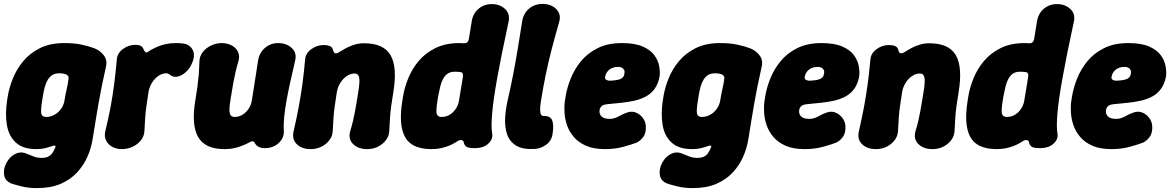

<svg xmlns="http://www.w3.org/2000/svg" viewBox="-22 -743 6004 985"><path d="M167 222Q125 222 90 213.5Q55 205 35 198Q7 186 0.5 161.5Q-6 137 4 108Q19 69 49.5 50.5Q80 32 111 44Q130 51 148.5 59Q167 67 191 67Q212 67 224.5 61Q237 55 245.5 43.5Q254 32 260 17Q265 8 262 5.5Q259 3 254 4Q245 6 232.5 10.5Q220 15 203.5 18.5Q187 22 164 22Q96 22 59.5 -11.5Q23 -45 13.5 -101Q4 -157 14 -225L18 -250Q25 -293 44 -340.5Q63 -388 97 -429Q131 -470 183 -496Q235 -522 307 -522Q359 -522 396.5 -514Q434 -506 463 -495Q493 -483 511.5 -458Q530 -433 521 -398Q509 -345 500 -300Q491 -255 483.5 -213Q476 -171 469 -126.5Q462 -82 453 -28Q446 16 427 60Q408 104 374 141Q340 178 289.5 200Q239 222 167 222ZM215 -143Q236 -143 256 -153.5Q276 -164 290.5 -183.5Q305 -203 309 -228Q314 -260 320 -285.5Q326 -311 329 -334Q331 -344 329.5 -348Q328 -352 323 -358Q317 -362 307 -364.5Q297 -367 283 -367Q261 -367 247 -358.5Q233 -350 223.5 -334.5Q214 -319 208 -297.5Q202 -276 198 -250L194 -225Q186 -175 190 -159Q194 -143 215 -143Z M603 22Q576 22 554.5 10.5Q533 -1 522.5 -21.5Q512 -42 518 -69Q535 -139 545.5 -195.5Q556 -252 563.5 -309.5Q571 -367 577 -435Q579 -470 608.5 -491.5Q638 -513 673 -513Q691 -513 701 -507Q711 -501 715 -489Q720 -479 724 -475.5Q728 -472 734 -475Q742 -481 755.5 -488.5Q769 -496 787.5 -504Q806 -512 829 -517Q852 -522 880 -522Q891 -522 900 -521.5Q909 -521 916 -520Q952 -516 967 -486Q982 -456 959 -410Q949 -389 930 -372Q911 -355 889 -350Q867 -345 849 -360Q846 -363 841 -365Q836 -367 831 -367Q811 -367 792 -354.5Q773 -342 759 -320.5Q745 -299 740 -272Q734 -230 729.5 -200.5Q725 -171 723 -142Q721 -113 719 -72Q718 -45 701 -23.5Q684 -2 658 10Q632 22 603 22Z M1434 -71Q1436 -36 1408 -9.5Q1380 17 1336 17Q1317 17 1303.5 9.5Q1290 2 1283 -13Q1280 -18 1276 -18Q1272 -18 1266 -17Q1257 -12 1243.5 -5.5Q1230 1 1212.5 7.5Q1195 14 1174.5 18Q1154 22 1130 22Q1030 22 994.5 -40Q959 -102 980 -228Q987 -270 991 -299.5Q995 -329 997.5 -358.5Q1000 -388 1001 -428Q1002 -456 1019 -477Q1036 -498 1062 -510Q1088 -522 1115 -522Q1144 -522 1166.5 -510Q1189 -498 1199 -477Q1209 -456 1201 -428Q1192 -398 1186.5 -374Q1181 -350 1177 -328.5Q1173 -307 1169 -283.5Q1165 -260 1160 -228Q1152 -179 1157 -161Q1162 -143 1181 -143Q1202 -143 1220.5 -153.5Q1239 -164 1252.5 -183.5Q1266 -203 1270 -228Q1277 -270 1281.5 -300.5Q1286 -331 1291 -361Q1296 -391 1302 -433Q1309 -473 1337.5 -497.5Q1366 -522 1405 -522Q1447 -522 1474.5 -497Q1502 -472 1492 -431Q1480 -379 1468.5 -328Q1457 -277 1448.5 -230.5Q1440 -184 1436 -143Q1432 -102 1434 -71Z M1543 -435Q1545 -469 1574.5 -490.5Q1604 -512 1639 -512Q1657 -512 1670.5 -506.5Q1684 -501 1687 -484Q1689 -475 1695 -471Q1701 -467 1714 -473Q1720 -476 1731.5 -483.5Q1743 -491 1760 -499.5Q1777 -508 1798.5 -514.5Q1820 -521 1846 -521Q1946 -521 1981.5 -460Q2017 -399 1996 -271Q1989 -229 1985 -199.5Q1981 -170 1979 -141Q1977 -112 1975 -71Q1974 -45 1957.5 -23.5Q1941 -2 1916 10Q1891 22 1862 22Q1815 22 1789 -4.5Q1763 -31 1775 -71Q1784 -101 1789.5 -125Q1795 -149 1799 -170.5Q1803 -192 1807 -216Q1811 -240 1816 -271Q1825 -325 1820.5 -345.5Q1816 -366 1797 -366Q1777 -366 1758 -353.5Q1739 -341 1725 -319.5Q1711 -298 1706 -271Q1700 -229 1695.5 -199.5Q1691 -170 1689 -141Q1687 -112 1685 -71Q1684 -45 1667.5 -23.5Q1651 -2 1626 10Q1601 22 1572 22Q1527 22 1501 -3Q1475 -28 1484 -68Q1500 -138 1510.5 -194.5Q1521 -251 1529 -308.5Q1537 -366 1543 -435Z M2192 22Q2090 22 2056 -40Q2022 -102 2042 -225L2046 -250Q2053 -293 2072 -340.5Q2091 -388 2125 -429Q2159 -470 2211 -496Q2263 -522 2335 -522Q2341 -522 2347 -521.5Q2353 -521 2356 -521Q2378 -519 2383 -541L2398 -633Q2404 -673 2432.5 -697.5Q2461 -722 2501 -722Q2542 -722 2569 -697Q2596 -672 2587 -631Q2549 -456 2528.5 -341Q2508 -226 2502.5 -158Q2497 -90 2503 -58Q2508 -30 2483.5 -6.5Q2459 17 2412 17Q2380 17 2370 9Q2360 1 2358 -10Q2356 -22 2347 -24Q2338 -26 2329 -21Q2322 -17 2310 -9.5Q2298 -2 2280.5 5Q2263 12 2241 17Q2219 22 2192 22ZM2244 -143Q2265 -143 2283.5 -153.5Q2302 -164 2315.5 -183.5Q2329 -203 2333 -228L2353 -350Q2355 -372 2341 -373Q2335 -374 2327.5 -374.5Q2320 -375 2311 -375Q2289 -375 2275 -365.5Q2261 -356 2251.5 -339Q2242 -322 2236.5 -299Q2231 -276 2226 -250L2222 -225Q2214 -175 2218.5 -159Q2223 -143 2244 -143Z M2723 21Q2660 25 2626 4Q2592 -17 2579.5 -54Q2567 -91 2569.5 -136.5Q2572 -182 2582 -226Q2599 -301 2611.5 -365.5Q2624 -430 2634.5 -494.5Q2645 -559 2657 -634Q2663 -674 2692 -698.5Q2721 -723 2762 -723Q2790 -723 2812.5 -711Q2835 -699 2845 -677.5Q2855 -656 2846 -628Q2825 -555 2808.5 -491.5Q2792 -428 2778.5 -363.5Q2765 -299 2753 -224Q2748 -194 2749 -177Q2750 -160 2754.5 -154Q2759 -148 2767 -148Q2801 -149 2810.5 -126Q2820 -103 2813 -57Q2808 -21 2780.5 -1Q2753 19 2723 21Z M3082 22Q3024 22 2985 5Q2946 -12 2922 -40Q2898 -68 2887 -100.5Q2876 -133 2874 -166Q2872 -199 2876 -225L2880 -250Q2887 -293 2906 -340.5Q2925 -388 2958.5 -429Q2992 -470 3044 -496Q3096 -522 3168 -522Q3235 -522 3275 -504.5Q3315 -487 3334.5 -460.5Q3354 -434 3359.5 -404.5Q3365 -375 3362 -352Q3355 -313 3336.5 -287.5Q3318 -262 3290.5 -247.5Q3263 -233 3230.5 -226Q3198 -219 3164 -215.5Q3130 -212 3098 -209Q3074 -207 3065 -199Q3056 -191 3054 -178Q3052 -165 3057.5 -154.5Q3063 -144 3075 -138.5Q3087 -133 3106 -133Q3129 -133 3153 -146.5Q3177 -160 3196 -166Q3220 -174 3240.5 -165.5Q3261 -157 3275 -139Q3289 -121 3291 -99Q3294 -62 3278 -40.5Q3262 -19 3243 -11Q3223 -3 3178.5 9.5Q3134 22 3082 22ZM3109 -329Q3151 -331 3165.5 -340Q3180 -349 3181 -364Q3184 -376 3180 -384Q3176 -392 3168 -396Q3160 -400 3149 -400Q3133 -400 3118.5 -394Q3104 -388 3094.5 -376Q3085 -364 3082 -347Q3081 -337 3090.5 -332.5Q3100 -328 3109 -329Z M3531 222Q3489 222 3454 213.5Q3419 205 3399 198Q3371 186 3364.5 161.5Q3358 137 3368 108Q3383 69 3413.5 50.5Q3444 32 3475 44Q3494 51 3512.5 59Q3531 67 3555 67Q3576 67 3588.5 61Q3601 55 3609.5 43.5Q3618 32 3624 17Q3629 8 3626 5.5Q3623 3 3618 4Q3609 6 3596.5 10.5Q3584 15 3567.5 18.5Q3551 22 3528 22Q3460 22 3423.5 -11.5Q3387 -45 3377.5 -101Q3368 -157 3378 -225L3382 -250Q3389 -293 3408 -340.5Q3427 -388 3461 -429Q3495 -470 3547 -496Q3599 -522 3671 -522Q3723 -522 3760.5 -514Q3798 -506 3827 -495Q3857 -483 3875.5 -458Q3894 -433 3885 -398Q3873 -345 3864 -300Q3855 -255 3847.5 -213Q3840 -171 3833 -126.5Q3826 -82 3817 -28Q3810 16 3791 60Q3772 104 3738 141Q3704 178 3653.5 200Q3603 222 3531 222ZM3579 -143Q3600 -143 3620 -153.5Q3640 -164 3654.5 -183.5Q3669 -203 3673 -228Q3678 -260 3684 -285.5Q3690 -311 3693 -334Q3695 -344 3693.5 -348Q3692 -352 3687 -358Q3681 -362 3671 -364.5Q3661 -367 3647 -367Q3625 -367 3611 -358.5Q3597 -350 3587.5 -334.5Q3578 -319 3572 -297.5Q3566 -276 3562 -250L3558 -225Q3550 -175 3554 -159Q3558 -143 3579 -143Z M4106 22Q4048 22 4009 5Q3970 -12 3946 -40Q3922 -68 3911 -100.5Q3900 -133 3898 -166Q3896 -199 3900 -225L3904 -250Q3911 -293 3930 -340.5Q3949 -388 3982.5 -429Q4016 -470 4068 -496Q4120 -522 4192 -522Q4259 -522 4299 -504.5Q4339 -487 4358.5 -460.5Q4378 -434 4383.5 -404.5Q4389 -375 4386 -352Q4379 -313 4360.5 -287.5Q4342 -262 4314.5 -247.5Q4287 -233 4254.5 -226Q4222 -219 4188 -215.5Q4154 -212 4122 -209Q4098 -207 4089 -199Q4080 -191 4078 -178Q4076 -165 4081.5 -154.5Q4087 -144 4099 -138.5Q4111 -133 4130 -133Q4153 -133 4177 -146.5Q4201 -160 4220 -166Q4244 -174 4264.5 -165.5Q4285 -157 4299 -139Q4313 -121 4315 -99Q4318 -62 4302 -40.5Q4286 -19 4267 -11Q4247 -3 4202.5 9.5Q4158 22 4106 22ZM4133 -329Q4175 -331 4189.5 -340Q4204 -349 4205 -364Q4208 -376 4204 -384Q4200 -392 4192 -396Q4184 -400 4173 -400Q4157 -400 4142.5 -394Q4128 -388 4118.5 -376Q4109 -364 4106 -347Q4105 -337 4114.5 -332.5Q4124 -328 4133 -329Z M4443 -435Q4445 -469 4474.5 -490.5Q4504 -512 4539 -512Q4557 -512 4570.5 -506.5Q4584 -501 4587 -484Q4589 -475 4595 -471Q4601 -467 4614 -473Q4620 -476 4631.5 -483.5Q4643 -491 4660 -499.5Q4677 -508 4698.5 -514.5Q4720 -521 4746 -521Q4846 -521 4881.5 -460Q4917 -399 4896 -271Q4889 -229 4885 -199.5Q4881 -170 4879 -141Q4877 -112 4875 -71Q4874 -45 4857.5 -23.5Q4841 -2 4816 10Q4791 22 4762 22Q4715 22 4689 -4.5Q4663 -31 4675 -71Q4684 -101 4689.5 -125Q4695 -149 4699 -170.5Q4703 -192 4707 -216Q4711 -240 4716 -271Q4725 -325 4720.5 -345.5Q4716 -366 4697 -366Q4677 -366 4658 -353.5Q4639 -341 4625 -319.5Q4611 -298 4606 -271Q4600 -229 4595.5 -199.5Q4591 -170 4589 -141Q4587 -112 4585 -71Q4584 -45 4567.5 -23.5Q4551 -2 4526 10Q4501 22 4472 22Q4427 22 4401 -3Q4375 -28 4384 -68Q4400 -138 4410.5 -194.5Q4421 -251 4429 -308.5Q4437 -366 4443 -435Z M5092 22Q4990 22 4956 -40Q4922 -102 4942 -225L4946 -250Q4953 -293 4972 -340.5Q4991 -388 5025 -429Q5059 -470 5111 -496Q5163 -522 5235 -522Q5241 -522 5247 -521.5Q5253 -521 5256 -521Q5278 -519 5283 -541L5298 -633Q5304 -673 5332.5 -697.5Q5361 -722 5401 -722Q5442 -722 5469 -697Q5496 -672 5487 -631Q5449 -456 5428.5 -341Q5408 -226 5402.5 -158Q5397 -90 5403 -58Q5408 -30 5383.5 -6.5Q5359 17 5312 17Q5280 17 5270 9Q5260 1 5258 -10Q5256 -22 5247 -24Q5238 -26 5229 -21Q5222 -17 5210 -9.5Q5198 -2 5180.5 5Q5163 12 5141 17Q5119 22 5092 22ZM5144 -143Q5165 -143 5183.5 -153.5Q5202 -164 5215.5 -183.5Q5229 -203 5233 -228L5253 -350Q5255 -372 5241 -373Q5235 -374 5227.5 -374.5Q5220 -375 5211 -375Q5189 -375 5175 -365.5Q5161 -356 5151.5 -339Q5142 -322 5136.5 -299Q5131 -276 5126 -250L5122 -225Q5114 -175 5118.5 -159Q5123 -143 5144 -143Z M5680 22Q5622 22 5583 5Q5544 -12 5520 -40Q5496 -68 5485 -100.5Q5474 -133 5472 -166Q5470 -199 5474 -225L5478 -250Q5485 -293 5504 -340.5Q5523 -388 5556.5 -429Q5590 -470 5642 -496Q5694 -522 5766 -522Q5833 -522 5873 -504.5Q5913 -487 5932.5 -460.5Q5952 -434 5957.5 -404.5Q5963 -375 5960 -352Q5953 -313 5934.5 -287.5Q5916 -262 5888.5 -247.5Q5861 -233 5828.5 -226Q5796 -219 5762 -215.5Q5728 -212 5696 -209Q5672 -207 5663 -199Q5654 -191 5652 -178Q5650 -165 5655.5 -154.5Q5661 -144 5673 -138.5Q5685 -133 5704 -133Q5727 -133 5751 -146.5Q5775 -160 5794 -166Q5818 -174 5838.5 -165.5Q5859 -157 5873 -139Q5887 -121 5889 -99Q5892 -62 5876 -40.5Q5860 -19 5841 -11Q5821 -3 5776.5 9.5Q5732 22 5680 22ZM5707 -329Q5749 -331 5763.5 -340Q5778 -349 5779 -364Q5782 -376 5778 -384Q5774 -392 5766 -396Q5758 -400 5747 -400Q5731 -400 5716.5 -394Q5702 -388 5692.5 -376Q5683 -364 5680 -347Q5679 -337 5688.5 -332.5Q5698 -328 5707 -329Z"/></svg>

Font: Winky Sans ExtraBold
Style: Italic
Weight: 800
Italic angle: -8.97852°
Designer: Simon Atzbach
Foundry: typofactur
Version: Version 1.205